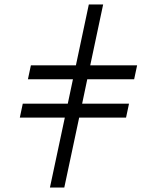

<svg xmlns="http://www.w3.org/2000/svg" viewBox="-20 -823 631 856"><path d="M318.4 -531.7 376 -803.2H439.9L382.3 -531.7H591.3L578.1 -469.7H369.1L346.2 -360.8H555.2L542 -298.8H333L266.6 13.2H202.6L269 -298.8H68.4L81.5 -360.8H282.2L305.2 -469.7H104.5L117.7 -531.7Z"/></svg>

Font: Cardo-Italic
Style: Italic
Weight: 400
Italic angle: -12°
Designer: David J. Perry
Foundry: David J. Perry
Version: Version 0.991